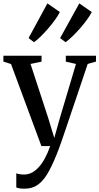

<svg xmlns="http://www.w3.org/2000/svg" viewBox="-23 -861 586 1132"><path d="M121 251.5Q105 251.5 92.2 249.5Q79.5 247.5 73 244V160.5Q79.5 164 92.8 166Q106 168 119.5 168Q143.5 168 165 156.8Q186.5 145.5 206 124Q225.5 102.5 242.2 71.2Q259 40 273 0H221L42 -483.5L-3 -498V-532.5H222V-497.5L157 -484L261.5 -164.5L297 -47.5L329.5 -163.5L425 -484L365 -497.5V-532.5H543V-498L494 -484Q468 -406 444.2 -335.8Q420.5 -265.5 400.2 -205.8Q380 -146 364.5 -100Q349 -54 338.5 -24.2Q328 5.5 324 16Q294.5 94.5 266.2 147Q238 199.5 203.8 225.5Q169.5 251.5 121 251.5ZM363 -612.5 331.5 -636.5 444.5 -841 518 -790Q508.5 -770.5 489.8 -744.8Q471 -719 448.2 -693Q425.5 -667 403.2 -645.8Q381 -624.5 364 -612.5ZM177 -612.5 145.5 -636.5 256.5 -841 330 -790Q320 -770 301.5 -744.2Q283 -718.5 260.8 -692.8Q238.5 -667 216.8 -645.8Q195 -624.5 178 -612.5Z"/></svg>

Font: Merriweather 72pt
Style: Regular
Weight: 400
Version: Version 2.100